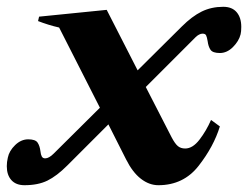

<svg xmlns="http://www.w3.org/2000/svg" viewBox="-48 -535 730 565"><path d="M662 -456Q662 -442 660 -434Q655 -414 637.5 -396.5Q620 -379 599 -379Q578 -379 571.5 -388.5Q565 -398 563 -414Q561 -426 558.5 -431Q556 -436 548 -436Q543 -436 537.5 -433Q532 -430 528 -426L381 -279L457 -131Q467 -112 475.5 -105Q484 -98 497 -98Q519 -98 539 -124Q559 -150 573 -182L599 -163Q581 -104 536.5 -47Q492 10 418 10Q391 10 366.5 -9Q342 -28 323 -66L271 -169L150 -48Q119 -17 91.5 -3.5Q64 10 24 10Q-1 10 -14.5 -5Q-28 -20 -28 -46Q-28 -58 -25 -71Q-21 -91 -3.5 -108Q14 -125 35 -125Q56 -125 62.5 -115.5Q69 -106 71 -90Q72 -80 75 -74.5Q78 -69 85 -69Q96 -69 110 -83L246 -218L126 -454Q95 -461 64 -473L67 -486L266 -506L357 -328L487 -457Q517 -487 545.5 -501Q574 -515 609 -515Q635 -515 648.5 -499Q662 -483 662 -456Z"/></svg>

Font: Trirong ExtraBold
Style: Italic
Weight: 800
Italic angle: -12°
Designer: Katatrad Team
Foundry: CadsonDemak
Version: Version 1.001